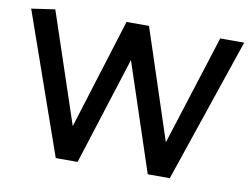

<svg xmlns="http://www.w3.org/2000/svg" viewBox="-75 -786 1162 892"><g transform="rotate(10 506.5 -340.0)"><path d="M673 0 504 -509 342 0H239L6 -664L117 -680L291 -160L453 -680H559L730 -161L895 -680H1008L777 0Z"/></g></svg>

Font: Palanquin SemiBold
Style: Regular
Weight: 600
Designer: Pria Ravichandran
Version: Version 1.0.4